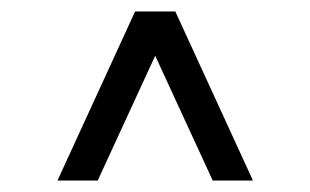

<svg xmlns="http://www.w3.org/2000/svg" viewBox="-20 -666 540 334"><path d="M215 -646H285L420 -352H350L250 -569L150 -352H80Z"/></svg>

Font: Strait
Style: Regular
Weight: 400
Width: 3
Designer: Eduardo Rodriguez Tunni
Foundry: Eduardo Rodriguez Tunni
Version: Version 1.001